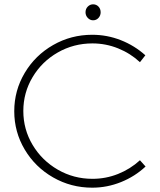

<svg xmlns="http://www.w3.org/2000/svg" viewBox="-20 -865 742 889"><path d="M408 -664Q321 -664 247.5 -622Q174 -580 131 -508Q88 -436 88 -351Q88 -266 131 -194Q174 -122 247.5 -79.5Q321 -37 408 -37Q470 -37 526.5 -59.5Q583 -82 628 -123L654 -94Q605 -48 540.5 -22Q476 4 407 4Q309 4 226 -43.5Q143 -91 94.5 -172.5Q46 -254 46 -350Q46 -446 94.5 -527.5Q143 -609 226 -656.5Q309 -704 407 -704Q476 -704 539.5 -679Q603 -654 653 -609L628 -577Q584 -618 527 -641Q470 -664 408 -664ZM446 -808Q446 -793 436 -782Q426 -771 411 -771Q397 -771 386.5 -782Q376 -793 376 -808Q376 -824 386.5 -834.5Q397 -845 411 -845Q426 -845 436 -834.5Q446 -824 446 -808Z"/></svg>

Font: Argentum Sans ExtraLight
Style: Regular
Weight: 275
Designer: Julieta Ulanovsky (Modified by Cristiano Sobral)
Foundry: Julieta Ulanovsky
Version: Version 1.000; ttfautohint (v1.5.65-e2d9)